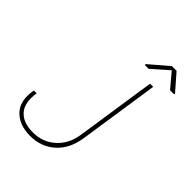

<svg xmlns="http://www.w3.org/2000/svg" viewBox="-248 -1002 1137 1137"><g transform="rotate(45 321.0 -433.0)"><path d="M36.6 -193.4 37.6 -195.8H60.5Q46.9 -105.5 86.9 -60.5Q127 -15.6 209 -16.1Q290 -16.1 348.1 -67.9Q406.2 -119.6 419.4 -206.1L495.1 -710.9H521.5L445.8 -206.1Q430.2 -103 366.7 -46.4Q303.7 10.3 211.9 10.3Q120.1 10.3 69.8 -42Q19.5 -94.2 36.6 -193.4ZM641.6 -773.4 640.6 -767.1H606.4L529.8 -857.9L426.8 -767.1H394.5L395.5 -775.4L513.2 -876H552.2Z"/></g></svg>

Font: Roboto-ThinItalic
Style: Italic
Weight: 250
Italic angle: -12°
Designer: Google
Version: Version 1.100141; 2013; ttfautohint (v0.94.14-c901) -l 8 -r 